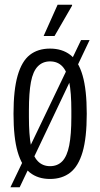

<svg xmlns="http://www.w3.org/2000/svg" viewBox="-20 -743 422 810"><path d="M191 12Q140 12 106 -15Q72 -42 54.5 -102Q37 -162 37 -263Q37 -364 54.5 -424.5Q72 -485 106 -511.5Q140 -538 191 -538Q242 -538 276.5 -511.5Q311 -485 328.5 -424.5Q346 -364 346 -263Q346 -162 328.5 -102Q311 -42 276.5 -15Q242 12 191 12ZM191 -42Q223 -42 243 -63Q263 -84 272 -129.5Q281 -175 281 -249V-277Q281 -352 272 -397Q263 -442 243 -463Q223 -484 191 -484Q160 -484 139.5 -463Q119 -442 110.5 -397Q102 -352 102 -277V-249Q102 -175 110.5 -129.5Q119 -84 139.5 -63Q160 -42 191 -42ZM24 47 322 -574H358L63 47ZM164 -591 223 -723H284V-719L210 -591Z"/></svg>

Font: Archivo ExtraCondensed Light
Style: Regular
Weight: 300
Width: 2
Designer: Hector Gatti
Foundry: Omnibus-Type
Version: Version 2.001